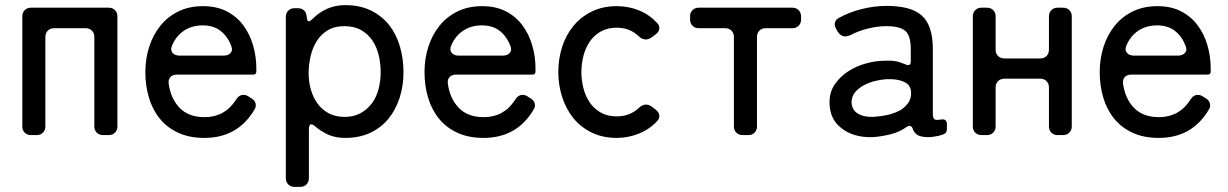

<svg xmlns="http://www.w3.org/2000/svg" viewBox="-20 -527 4791 749"><path d="M67 -34V-463Q67 -478 76.5 -487.5Q86 -497 101 -497H404Q419 -497 428.5 -487.5Q438 -478 438 -463V-34Q438 -19 428.5 -9.5Q419 0 404 0H382Q367 0 357.5 -9.5Q348 -19 348 -34V-383Q348 -398 338.5 -407.5Q329 -417 314 -417H191Q176 -417 166.5 -407.5Q157 -398 157 -383V-34Q157 -19 147.5 -9.5Q138 0 123 0H101Q86 0 76.5 -9.5Q67 -19 67 -34Z M777 11Q719 11 675.5 -9Q632 -29 603.5 -64Q575 -99 561 -146Q547 -193 547 -246Q547 -298 562 -344.5Q577 -391 605.5 -426.5Q634 -462 676 -482.5Q718 -503 772 -503Q825 -503 864 -483Q903 -463 928.5 -429Q954 -395 967 -351Q980 -307 980 -260V-248Q980 -236 968 -236H670Q654 -236 645 -226.5Q636 -217 638 -201Q646 -142 681 -106Q716 -70 778 -70Q857 -70 900 -137Q912 -157 930 -157Q941 -157 952 -149L963 -142Q974 -135 977 -123Q980 -111 973 -100Q908 11 777 11ZM681 -310H852Q870 -310 879.5 -320.5Q889 -331 882 -348Q868 -385 840.5 -406.5Q813 -428 771 -428Q729 -428 698 -407.5Q667 -387 651 -349Q644 -332 653 -321Q662 -310 681 -310Z M1095 168V-461Q1095 -476 1104.5 -485.5Q1114 -495 1129 -495H1142Q1157 -495 1166.5 -486Q1176 -477 1176 -462L1177 -461Q1177 -444 1185 -444Q1190 -444 1199 -453Q1253 -507 1327 -507Q1385 -507 1428 -485.5Q1471 -464 1499 -428Q1527 -392 1540.5 -344.5Q1554 -297 1554 -245Q1554 -192 1539 -145.5Q1524 -99 1495.5 -64Q1467 -29 1424.5 -9Q1382 11 1327 11Q1280 11 1246 -9Q1227 -19 1212 -32Q1201 -42 1194 -42Q1185 -42 1185 -21V168Q1185 183 1175.5 192.5Q1166 202 1151 202H1129Q1114 202 1104.5 192.5Q1095 183 1095 168ZM1324 -71Q1361 -71 1387.5 -86Q1414 -101 1431.5 -125Q1449 -149 1457 -180.5Q1465 -212 1465 -245Q1465 -279 1457.5 -311Q1450 -343 1433 -368.5Q1416 -394 1389 -409.5Q1362 -425 1324 -425Q1285 -425 1258.5 -409Q1232 -393 1215.5 -366.5Q1199 -340 1191.5 -307Q1184 -274 1184 -241Q1184 -209 1192.5 -178.5Q1201 -148 1218 -124Q1235 -100 1261.5 -85.5Q1288 -71 1324 -71Z M1866 11Q1808 11 1764.5 -9Q1721 -29 1692.5 -64Q1664 -99 1650 -146Q1636 -193 1636 -246Q1636 -298 1651 -344.5Q1666 -391 1694.5 -426.5Q1723 -462 1765 -482.5Q1807 -503 1861 -503Q1914 -503 1953 -483Q1992 -463 2017.5 -429Q2043 -395 2056 -351Q2069 -307 2069 -260V-248Q2069 -236 2057 -236H1759Q1743 -236 1734 -226.5Q1725 -217 1727 -201Q1735 -142 1770 -106Q1805 -70 1867 -70Q1946 -70 1989 -137Q2001 -157 2019 -157Q2030 -157 2041 -149L2052 -142Q2063 -135 2066 -123Q2069 -111 2062 -100Q1997 11 1866 11ZM1770 -310H1941Q1959 -310 1968.5 -320.5Q1978 -331 1971 -348Q1957 -385 1929.5 -406.5Q1902 -428 1860 -428Q1818 -428 1787 -407.5Q1756 -387 1740 -349Q1733 -332 1742 -321Q1751 -310 1770 -310Z M2386 11Q2331 11 2288 -10Q2245 -31 2216.5 -66.5Q2188 -102 2173 -148.5Q2158 -195 2158 -246Q2158 -298 2173 -344.5Q2188 -391 2217.5 -426.5Q2247 -462 2289.5 -482.5Q2332 -503 2386 -503Q2431 -503 2471.5 -487Q2512 -471 2543 -438Q2554 -427 2552 -414.5Q2550 -402 2538 -393L2523 -382Q2511 -373 2500 -373Q2484 -373 2470 -387Q2436 -419 2386 -419Q2350 -419 2323.5 -404Q2297 -389 2280.5 -364.5Q2264 -340 2256 -309Q2248 -278 2248 -246Q2248 -214 2256 -183Q2264 -152 2280.5 -127.5Q2297 -103 2323.5 -88Q2350 -73 2386 -73Q2436 -73 2471 -105Q2485 -119 2501 -119Q2512 -119 2524 -110L2538 -99Q2550 -90 2552 -77.5Q2554 -65 2543 -54Q2513 -22 2471.5 -5.5Q2430 11 2386 11Z M2843 -34V-383Q2843 -398 2833.5 -407.5Q2824 -417 2809 -417H2706Q2691 -417 2681.5 -426.5Q2672 -436 2672 -451V-463Q2672 -478 2681.5 -487.5Q2691 -497 2706 -497H3071Q3086 -497 3095.5 -487.5Q3105 -478 3105 -463V-451Q3105 -436 3095.5 -426.5Q3086 -417 3071 -417H2967Q2952 -417 2942.5 -407.5Q2933 -398 2933 -383V-34Q2933 -19 2923.5 -9.5Q2914 0 2899 0H2877Q2862 0 2852.5 -9.5Q2843 -19 2843 -34Z M3384 8Q3310 10 3264 -26Q3216 -61 3216 -128Q3216 -168 3236.5 -198Q3257 -228 3288.5 -248.5Q3320 -269 3358 -279.5Q3396 -290 3431 -290Q3465 -292 3488 -285L3512 -276Q3518 -273 3523 -273Q3533 -273 3533 -288V-335Q3533 -389 3511 -407Q3489 -425 3437 -425Q3404 -425 3365.5 -415.5Q3327 -406 3298 -390Q3286 -385 3278 -385Q3260 -385 3248 -403L3242 -414Q3234 -427 3237 -439Q3240 -451 3254 -458Q3294 -480 3343 -492Q3392 -504 3437 -504Q3483 -504 3517.5 -495.5Q3552 -487 3574.5 -467.5Q3597 -448 3608 -415.5Q3619 -383 3619 -335V-82Q3619 -63 3629 -60Q3636 -58 3652 -61Q3674 -64 3674 -42V-24Q3674 -7 3658 -2L3641 3Q3619 8 3600 8Q3568 8 3554 -4Q3550 -8 3546.5 -12.5Q3543 -17 3541 -24Q3537 -36 3528 -36Q3522 -36 3517 -32Q3490 -12 3453.5 -3Q3417 6 3384 8ZM3385 -71Q3401 -72 3419.5 -74.5Q3438 -77 3455.5 -82Q3473 -87 3489 -95.5Q3505 -104 3516 -117Q3536 -138 3534 -168Q3533 -196 3506 -208Q3480 -220 3438 -218Q3419 -217 3395.5 -211.5Q3372 -206 3351 -195Q3330 -184 3316 -167.5Q3302 -151 3302 -127Q3304 -98 3325 -85Q3348 -70 3385 -71Z M3775 -34V-463Q3775 -478 3784.5 -487.5Q3794 -497 3809 -497H3830Q3845 -497 3854.5 -487.5Q3864 -478 3864 -463V-333Q3864 -318 3873.5 -308.5Q3883 -299 3898 -299H4038Q4053 -299 4062.5 -308.5Q4072 -318 4072 -333V-463Q4072 -478 4081.5 -487.5Q4091 -497 4106 -497H4127Q4142 -497 4151.5 -487.5Q4161 -478 4161 -463V-34Q4161 -19 4151.5 -9.5Q4142 0 4127 0H4106Q4091 0 4081.5 -9.5Q4072 -19 4072 -34V-186Q4072 -201 4062.5 -210.5Q4053 -220 4038 -220H3898Q3883 -220 3873.5 -210.5Q3864 -201 3864 -186V-34Q3864 -19 3854.5 -9.5Q3845 0 3830 0H3809Q3794 0 3784.5 -9.5Q3775 -19 3775 -34Z M4500 11Q4442 11 4398.5 -9Q4355 -29 4326.5 -64Q4298 -99 4284 -146Q4270 -193 4270 -246Q4270 -298 4285 -344.5Q4300 -391 4328.5 -426.5Q4357 -462 4399 -482.5Q4441 -503 4495 -503Q4548 -503 4587 -483Q4626 -463 4651.5 -429Q4677 -395 4690 -351Q4703 -307 4703 -260V-248Q4703 -236 4691 -236H4393Q4377 -236 4368 -226.5Q4359 -217 4361 -201Q4369 -142 4404 -106Q4439 -70 4501 -70Q4580 -70 4623 -137Q4635 -157 4653 -157Q4664 -157 4675 -149L4686 -142Q4697 -135 4700 -123Q4703 -111 4696 -100Q4631 11 4500 11ZM4404 -310H4575Q4593 -310 4602.5 -320.5Q4612 -331 4605 -348Q4591 -385 4563.5 -406.5Q4536 -428 4494 -428Q4452 -428 4421 -407.5Q4390 -387 4374 -349Q4367 -332 4376 -321Q4385 -310 4404 -310Z"/></svg>

Font: Higure Gothic Medium
Style: Regular
Weight: 500
Designer: Yoshimichi Ohira
Foundry: Positype
Version: Version 1.000